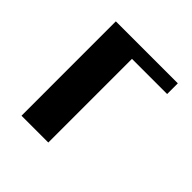

<svg xmlns="http://www.w3.org/2000/svg" viewBox="-129 -536 633 633"><g transform="rotate(45 187.5 -220.0)"><path d="M185.1 0H60.1V-439.9H349.1V-390.1H185.1Z"/></g></svg>

Font: Pfennig
Style: Bold
Weight: 700
Version: Version 20120410 ; ttfautohint (v0.8)